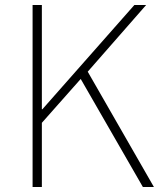

<svg xmlns="http://www.w3.org/2000/svg" viewBox="-20 -746 647 766"><path d="M110 0H147V-256L302 -431L550 0H594L330 -460L563 -726H516L149 -310H147V-726H110Z"/></svg>

Font: Noto Sans CJK KR Thin
Style: Regular
Weight: 250
Designer: Ryoko NISHIZUKA (kana & ideographs); Paul D. Hunt (Latin, Greek & Cyrillic); Wenlong ZHANG (bopomofo); Sandoll Communica
Foundry: Adobe Systems Incorporated
Version: Version 1.002;PS 1.002;hotconv 1.0.82;makeotf.lib2.5.63406